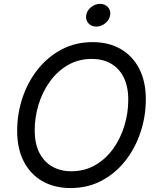

<svg xmlns="http://www.w3.org/2000/svg" viewBox="-20 -953 805 983"><path d="M341.3 9.8Q258.8 9.8 197.3 -25.4Q135.7 -60.5 101.8 -126.2Q67.9 -191.9 67.9 -283.2Q67.9 -369.6 94.7 -450.9Q121.6 -532.2 172.4 -596.7Q223.1 -661.1 294.4 -699.2Q365.7 -737.3 454.1 -737.3Q536.6 -737.3 597.7 -702.1Q658.7 -667 692.6 -601.6Q726.6 -536.1 726.6 -444.8Q726.6 -357.9 699.7 -276.6Q672.9 -195.3 622.3 -130.6Q571.8 -65.9 500.7 -28.1Q429.7 9.8 341.3 9.8ZM344.7 -76.2Q413.1 -76.2 467.3 -107.4Q521.5 -138.7 559.3 -191.4Q597.2 -244.1 616.9 -309.3Q636.7 -374.5 636.7 -442.4Q636.7 -510.7 613 -557.4Q589.4 -604 547.4 -627.7Q505.4 -651.4 450.7 -651.4Q382.3 -651.4 328.1 -620.1Q273.9 -588.9 235.8 -536.1Q197.8 -483.4 177.7 -418.5Q157.7 -353.5 157.7 -285.6Q157.7 -217.3 181.6 -170.7Q205.6 -124 247.8 -100.1Q290 -76.2 344.7 -76.2ZM472.7 -816.9Q447.8 -816.9 432.6 -834Q417.5 -851.1 421.4 -875Q425.3 -899.4 446.3 -916.3Q467.3 -933.1 492.2 -933.1Q517.6 -933.1 532.7 -916.3Q547.9 -899.4 543.9 -875Q540 -851.1 519 -834Q498 -816.9 472.7 -816.9Z"/></svg>

Font: Inter Variable
Style: Italic
Weight: 400
Italic angle: -9.39999°
Designer: Rasmus Andersson
Foundry: rsms
Version: Version 4.001;git-9221beed3